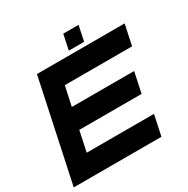

<svg xmlns="http://www.w3.org/2000/svg" viewBox="-194 -992 1126 1153"><g transform="rotate(-30 368.5 -415.5)"><path d="M-9.5 0 139.5 -700H747.5L717.5 -558.5H251L222 -424H654L624 -282.5H192L162 -141.5H628.5L598.5 0ZM375.5 -726 397.5 -831H503.5L481.5 -726Z"/></g></svg>

Font: Tourney Expanded Black
Style: Italic
Weight: 900
Width: 7
Italic angle: -12°
Designer: Tyler Finck
Foundry: Etcetera Type Co
Version: Version 1.010; ttfautohint (v1.8.3)